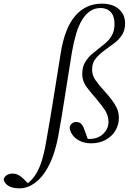

<svg xmlns="http://www.w3.org/2000/svg" viewBox="-202 -774 706 1053"><path d="M-97 259Q-117 259 -135 254Q-153 249 -165 238.5Q-177 228 -182 211Q-179 195 -164.5 186.5Q-150 178 -134 178Q-119 178 -108 182.5Q-97 187 -86.5 195Q-76 203 -65 215L-45 235V239H-57V235Q-40 225 -26 209Q-12 193 -1 174Q16 144 27 108Q38 72 45 37Q52 2 56 -25Q76 -138 94 -251.5Q112 -365 131 -483Q142 -552 162 -603Q182 -654 211 -687.5Q240 -721 276.5 -737.5Q313 -754 356 -754Q416 -754 450 -724Q484 -694 484 -646Q484 -608 467 -582Q450 -556 424.5 -537Q399 -518 374 -500Q346 -480 324.5 -455Q303 -430 303 -392Q303 -360 324 -331Q345 -302 372 -273Q391 -252 409 -229Q427 -206 438.5 -181.5Q450 -157 450 -128Q450 -89 430.5 -57Q411 -25 376.5 -6.5Q342 12 297 12Q251 12 218 -12Q185 -36 180 -74Q182 -88 192 -96.5Q202 -105 215 -105Q234 -105 244 -94Q254 -83 259 -68L283 -2L236 -20Q251 -16 261 -14Q271 -12 288 -12Q335 -12 364 -40Q393 -68 393 -105Q393 -141 372.5 -171.5Q352 -202 326 -232Q298 -264 273.5 -296Q249 -328 249 -368Q249 -407 265.5 -434Q282 -461 306.5 -481Q331 -501 355 -520Q374 -534 390 -550.5Q406 -567 416 -589.5Q426 -612 426 -643Q426 -685 405.5 -707.5Q385 -730 350 -730Q318 -730 293 -713.5Q268 -697 248.5 -665.5Q229 -634 215.5 -588.5Q202 -543 192 -485Q174 -377 155.5 -255.5Q137 -134 117 -25Q110 13 98 53Q86 93 68 129.5Q50 166 26 195Q10 214 -9.5 228.5Q-29 243 -50.5 251Q-72 259 -97 259Z"/></svg>

Font: Source Serif 4 60pt
Style: Italic
Weight: 400
Italic angle: -12°
Version: Version 4.004;hotconv 1.0.116;makeotfexe 2.5.65601